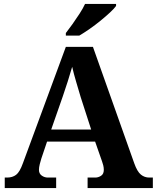

<svg xmlns="http://www.w3.org/2000/svg" viewBox="-20 -951 793 971"><path d="M4 0V-53H16Q43 -53 61.5 -67Q80 -81 96 -126L313 -714H450L659 -125Q674 -83 692.5 -68Q711 -53 735 -53H753V0H423V-53H462Q477 -53 491 -62Q505 -71 505 -92Q505 -104 502 -115.5Q499 -127 496 -135L461 -235H218L189 -149Q185 -137 181 -120.5Q177 -104 177 -92Q177 -73 191 -63Q205 -53 222 -53H264V0ZM239 -296H441L388 -460Q378 -494 365.5 -536Q353 -578 345 -613Q336 -581 323 -540.5Q310 -500 298 -465ZM313 -784Q328 -803 346.5 -829Q365 -855 382.5 -882Q400 -909 410 -931H567V-921Q558 -908 536.5 -888Q515 -868 488 -846Q461 -824 433 -804.5Q405 -785 381 -771H313Z"/></svg>

Font: Noto Serif NP Hmong
Style: Regular
Weight: 400
Designer: Dalton Maag Ltd
Foundry: Dalton Maag Ltd
Version: Version 1.001